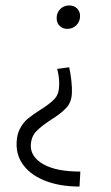

<svg xmlns="http://www.w3.org/2000/svg" viewBox="-20 -488 408 705"><path d="M274 -429Q274 -409 260.5 -395.5Q247 -382 227 -382Q210 -382 199 -393Q188 -404 188 -421Q188 -442 201.5 -455Q215 -468 234 -468Q252 -468 263 -457Q274 -446 274 -429ZM272 197Q202 197 149 177Q96 157 67.5 120.5Q39 84 41 36Q42 5 54 -17Q66 -39 82.5 -52.5Q99 -66 127 -84Q162 -106 179 -123.5Q196 -141 197 -170Q199 -202 190 -235L234 -241Q239 -219 242 -192Q245 -165 244 -147Q243 -113 223.5 -92Q204 -71 167 -48Q130 -24 112 -4.5Q94 15 93 47Q93 89 140 115.5Q187 142 275 142Z"/></svg>

Font: Ysabeau Semilight
Style: Italic
Weight: 300
Italic angle: -12°
Designer: Christian Thalmann (Catharsis Fonts)
Version: Version 0.003